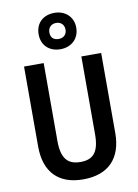

<svg xmlns="http://www.w3.org/2000/svg" viewBox="-106 -1067 823 1145"><g transform="rotate(-10 305.5 -494.0)"><path d="M305 -778C372 -778 419 -823 419 -889C419 -954 371 -998 305 -998C236 -998 191 -954 191 -888C191 -822 236 -778 305 -778ZM305 -840C272 -840 256 -858 256 -888C256 -917 276 -937 305 -937C335 -937 354 -917 354 -888C354 -858 333 -840 305 -840ZM539 -229V-714H419V-243C419 -137 384 -95 306 -95C231 -95 191 -133 191 -242V-714H72V-229C72 -75 154 10 304 10C459 10 539 -79 539 -229Z"/></g></svg>

Font: Noto Sans Tamil Condensed SemiBold
Style: Regular
Weight: 600
Width: 3
Designer: Jelle Bosma - Monotype Design Team
Foundry: Monotype Imaging Inc.
Version: Version 2.004